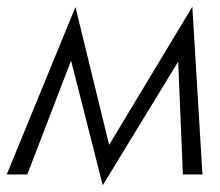

<svg xmlns="http://www.w3.org/2000/svg" viewBox="-44 -518 653 570"><path d="M499 0H557L527 -498L280 -88L180 -497L-24 0H37L167 -338L261 32L485 -335Z"/></svg>

Font: Jost Light
Style: Italic
Weight: 300
Italic angle: -5°
Version: Version 3.710